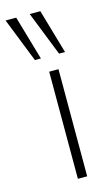

<svg xmlns="http://www.w3.org/2000/svg" viewBox="-158 -793 487 838"><g transform="rotate(-15 85.5 -374.5)"><path d="M85 0V-484H127V0ZM147 -549 68 -749H116L174 -549ZM38 -549 -41 -749H7L65 -549Z"/></g></svg>

Font: Nunito Sans 12pt ExtraLight
Style: Regular
Weight: 200
Version: Version 3.101;gftools[0.9.27]